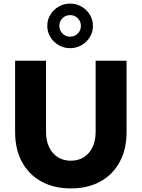

<svg xmlns="http://www.w3.org/2000/svg" viewBox="-20 -1038 788 1068"><path d="M374 10Q280 10 210 -28.5Q140 -67 102 -137.5Q64 -208 64 -304V-700H236V-304Q236 -256 253 -220Q270 -184 301 -164Q332 -144 374 -144Q416 -144 447 -164Q478 -184 495 -220Q512 -256 512 -304V-700H684V-304Q684 -208 646 -137.5Q608 -67 538.5 -28.5Q469 10 374 10ZM370 -770Q335 -770 306 -787Q277 -804 260 -832Q243 -860 243 -894Q243 -928 260 -956Q277 -984 306 -1001Q335 -1018 370 -1018Q405 -1018 434 -1001Q463 -984 480 -956Q497 -928 497 -894Q497 -860 480 -832Q463 -804 434 -787Q405 -770 370 -770ZM370 -834Q395 -834 412.5 -851.5Q430 -869 430 -894Q430 -919 412.5 -936.5Q395 -954 370 -954Q345 -954 327.5 -936.5Q310 -919 310 -894Q310 -869 327.5 -851.5Q345 -834 370 -834Z"/></svg>

Font: Red Hat Text
Style: Bold
Weight: 700
Designer: Pentagram, MCKL
Foundry: MCKL
Version: Version 1.030